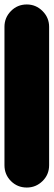

<svg xmlns="http://www.w3.org/2000/svg" viewBox="-20 -840 240 860"><path d="M0 -100H200V-720H0ZM100 -200Q58 -200 29 -170.5Q0 -141 0 -100Q0 -58 29 -29Q58 0 100 0Q141 0 170.5 -29Q200 -58 200 -100Q200 -141 170.5 -170.5Q141 -200 100 -200ZM100 -820Q58 -820 29 -790.5Q0 -761 0 -720Q0 -678 29 -649Q58 -620 100 -620Q141 -620 170.5 -649Q200 -678 200 -720Q200 -761 170.5 -790.5Q141 -820 100 -820Z"/></svg>

Font: Wavefont Black
Style: Regular
Weight: 900
Version: Version 3.004;gftools[0.9.33]